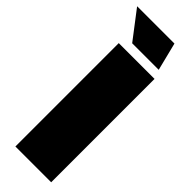

<svg xmlns="http://www.w3.org/2000/svg" viewBox="-312 -865 880 880"><g transform="rotate(45 128.0 -424.5)"><path d="M30 -670H262V0H30ZM-30 -849H212L246 -713H74Z"/></g></svg>

Font: Cairo Black
Style: Regular
Weight: 900
Designer: Mohamed Gaber, Accademia di Belle Arti di Urbino and others
Foundry: Kief Type Foundry, Accademia di Belle Arti di Urbino and others
Version: Version 3.011